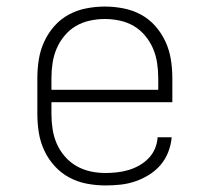

<svg xmlns="http://www.w3.org/2000/svg" viewBox="-20 -558 640 586"><path d="M302 8Q273 8 244.5 2.5Q216 -3 191 -16.5Q166 -30 146.5 -51.5Q127 -73 115 -99Q103 -125 98.5 -153Q94 -181 94 -210V-320Q94 -348 98.5 -376.5Q103 -405 115 -431Q127 -457 146 -478.5Q165 -500 190 -513.5Q215 -527 243.5 -532.5Q272 -538 300 -538Q328 -538 356.5 -532.5Q385 -527 410 -513.5Q435 -500 454 -478.5Q473 -457 485 -431Q497 -405 501.5 -376.5Q506 -348 506 -320V-246H137V-210Q137 -187 140.5 -164Q144 -141 153 -120Q162 -99 177.5 -81Q193 -63 213 -51.5Q233 -40 255.5 -35Q278 -30 302 -30Q319 -30 337 -32Q355 -34 372 -39Q389 -44 405 -53Q421 -62 433.5 -75Q446 -88 453 -104.5Q460 -121 461 -139H504Q502 -116 493.5 -94Q485 -72 470 -54.5Q455 -37 435 -24.5Q415 -12 393 -4.5Q371 3 348 5.5Q325 8 302 8ZM463 -284V-320Q463 -343 459.5 -366Q456 -389 447 -410Q438 -431 423 -449Q408 -467 388.5 -478.5Q369 -490 346 -495Q323 -500 300 -500Q277 -500 254 -495Q231 -490 211.5 -478.5Q192 -467 177 -449Q162 -431 153 -410Q144 -389 140.5 -366Q137 -343 137 -320V-284Z"/></svg>

Font: Iosevka Slab XLtEx
Style: Regular
Weight: 200
Width: 7
Monospace: yes
Designer: Belleve Invis
Foundry: Belleve Invis
Version: Version 11.1.0; ttfautohint (v1.8.3)